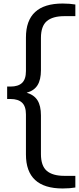

<svg xmlns="http://www.w3.org/2000/svg" viewBox="-20 -838 447 1088"><path d="M335 230Q127 230 127 37.5V-189.5Q127 -235.5 105 -256.2Q83 -277 39.5 -277H20.5V-347.5H39.5Q83 -347.5 105 -368.2Q127 -389 127 -435.5V-625.5Q127 -818 335 -818Q355.5 -818 374.2 -816.5Q393 -815 407 -812.5V-746.5H345Q278.5 -746.5 245.2 -718.2Q212 -690 212 -623V-440.5Q212 -386 192.5 -355Q173 -324 131 -312.5Q173 -300.5 192.5 -269.5Q212 -238.5 212 -184V35Q212 102 245.2 130.2Q278.5 158.5 345 158.5H407V224.5Q393 227 374.2 228.5Q355.5 230 335 230Z"/></svg>

Font: Encode Sans Exp
Style: Regular
Weight: 400
Width: 7
Designer: Multiple Designers
Foundry: Impallari Type
Version: Version 3.002; ttfautohint (v1.8.3) -l 8 -r 50 -G 200 -x 14 